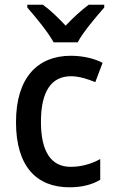

<svg xmlns="http://www.w3.org/2000/svg" viewBox="-20 -786 484 816"><path d="M208 -606H310C334 -651 389 -715 423 -754V-766H357C323 -740 293 -713 259 -677C227 -711 193 -744 162 -766H96V-754C131 -714 184 -650 208 -606ZM275 10C328 10 371 -1 406 -22V-110C369 -90 328 -77 280 -77C197 -77 154 -142 154 -268C154 -396 197 -462 282 -462C316 -462 353 -450 385 -437L416 -519C382 -537 333 -549 281 -549C140 -549 48 -456 48 -267C48 -78 136 10 275 10Z"/></svg>

Font: Noto Sans Lao SemiCondensed Medium
Style: Regular
Weight: 500
Width: 4
Designer: Monotype Design Team
Foundry: Monotype Imaging Inc.
Version: Version 2.003